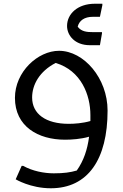

<svg xmlns="http://www.w3.org/2000/svg" viewBox="-20 -748 656 1028"><path d="M461 -506H515L526 -569V-576H477C447 -576 416 -578 396 -605C404 -638 432 -658 477 -658H515L528 -720V-728H488C395 -728 339 -673 339 -609C339 -559 380 -506 461 -506ZM296 -476C183 -476 60 -364 60 -224C60 -71 184 0 328 0C362 0 412 -3 457 -16C448 53 428 113 391 165C357 175 322 180 268 180C216 180 154 168 104 140H96L64 212C64 212 143 260 252 260C451 260 556 105 556 -156C556 -329 429 -476 296 -476ZM348 -85C225 -85 152 -138 152 -226C152 -294 191 -366 278 -411C415 -370 464 -239 464 -132V-100C423 -88 378 -85 348 -85Z"/></svg>

Font: Kufam Arabic Latin Roman Normal
Style: Regular
Weight: 400
Designer: Wael Morcos & Artur Schmal
Version: Version 1.200;PS 001.200;hotconv 1.0.88;makeotf.lib2.5.64775